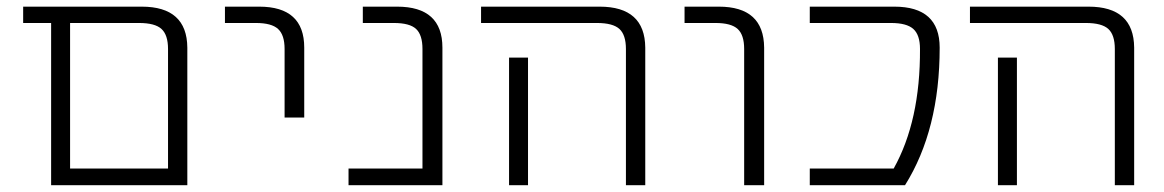

<svg xmlns="http://www.w3.org/2000/svg" viewBox="-20 -542 3413 563"><path d="M180.7 1H129.9V-474.6H47.9V-522.5H395.5Q528.3 -522.5 529.3 -402.3V1ZM472.7 -398.4Q472.7 -439.5 453.6 -457Q434.6 -474.6 387.7 -474.6H185.5V-47.9H472.7Z M639.6 -474.6V-522.5H740.2Q872.1 -522.5 872.1 -402.3V-197.3H814.5V-398.4Q814.5 -439.5 795.4 -457Q776.4 -474.6 730.5 -474.6Z M1218.8 -398.4Q1218.8 -439.5 1200.2 -457Q1181.6 -474.6 1134.8 -474.6H1043.9V-522.5H1144.5Q1277.3 -522.5 1277.3 -402.3V1H1002V-47.9H1218.8Z M1390.6 -474.6V-522.5H1738.3Q1871.1 -522.5 1872.1 -402.3V1H1815.4V-398.4Q1815.4 -439.5 1796.4 -457Q1777.3 -474.6 1730.5 -474.6ZM1528.3 -373V-49.8V1H1472.7V-49.8V-373Z M1987.3 -474.6V-522.5H2087.9Q2219.7 -522.5 2220.7 -402.3V1H2162.1V-398.4Q2162.1 -439.5 2143.1 -457Q2124 -474.6 2078.1 -474.6Z M2602.5 -522.5Q2735.4 -522.5 2735.4 -402.3Q2735.4 -161.1 2633.8 1H2354.5V-47.9H2600.6Q2678.7 -187.5 2677.7 -398.4Q2677.7 -439.5 2658.2 -457Q2638.7 -474.6 2592.8 -474.6H2354.5V-522.5Z M2824.2 -474.6V-522.5H3171.9Q3304.7 -522.5 3305.7 -402.3V1H3249V-398.4Q3249 -439.5 3230 -457Q3210.9 -474.6 3164.1 -474.6ZM2961.9 -373V-49.8V1H2906.2V-49.8V-373Z"/></svg>

Font: Gen Shin Gothic Light
Style: Regular
Weight: 200
Designer: [Source Han Sans]
Ryoko NISHIZUKA  (kana & ideographs); Paul D. Hunt (Latin, Greek & Cyrillic); Wenlong ZHANG  (bopomofo
Version: Version 1.002.20150607